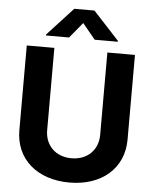

<svg xmlns="http://www.w3.org/2000/svg" viewBox="-62 -1005 853 1066"><g transform="rotate(5 364.5 -471.5)"><path d="M512.4 -727.3V-268.1C512.4 -185 454.2 -125 364.7 -125C275.6 -125 217 -185 217 -268.1V-727.3H63.2V-255C63.2 -95.9 183.2 10.3 364.7 10.3C545.5 10.3 666.2 -95.9 666.2 -255V-727.3ZM293.3 -791.9 364.7 -878.6 436.1 -791.9H565V-796.9L420.8 -953.1H308.2L164.4 -796.9V-791.9Z"/></g></svg>

Font: Karasuma Gothic
Style: Bold
Weight: 700
Designer: Rasmus Andersson / Ryoko Nishizuka
Foundry: Genbu
Version: Version 1.00